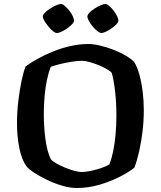

<svg xmlns="http://www.w3.org/2000/svg" viewBox="-20 -940 804 960"><path d="M364 0Q330 0 291 -11.5Q252 -23 215.5 -40.5Q179 -58 151.5 -76Q124 -94 113 -108Q89 -140 77 -198Q65 -256 65 -324Q65 -380 71.5 -434.5Q78 -489 87.5 -534.5Q97 -580 108 -608Q134 -627 170 -647Q206 -667 249 -684Q292 -701 336 -710.5Q380 -720 421 -720Q447 -720 481 -712Q515 -704 549 -690.5Q583 -677 610 -661Q637 -645 651 -630Q667 -604 677.5 -565Q688 -526 693.5 -480.5Q699 -435 699 -389Q699 -335 692.5 -281.5Q686 -228 675.5 -182Q665 -136 652 -102Q627 -81 580.5 -57Q534 -33 478 -16.5Q422 0 364 0ZM387 -80Q409 -80 436.5 -86Q464 -92 489.5 -101Q515 -110 527 -118Q538 -146 546 -184.5Q554 -223 558 -269Q562 -315 562 -363Q562 -427 555.5 -483Q549 -539 539 -575Q533 -583 515.5 -593.5Q498 -604 475 -613.5Q452 -623 429 -629.5Q406 -636 390 -636Q369 -636 339.5 -631.5Q310 -627 281.5 -620Q253 -613 234 -606Q223 -579 215 -541.5Q207 -504 203 -459.5Q199 -415 199 -368Q199 -306 207 -245Q215 -184 234 -144Q242 -134 261.5 -123Q281 -112 305 -102Q329 -92 351.5 -86Q374 -80 387 -80ZM486 -775Q479 -775 467 -784.5Q455 -794 443.5 -807.5Q432 -821 424.5 -835Q417 -849 417 -857Q417 -866 427 -876.5Q437 -887 452.5 -897Q468 -907 483 -913.5Q498 -920 507 -920Q515 -920 526 -910.5Q537 -901 548 -887Q559 -873 565.5 -859Q572 -845 572 -837Q572 -829 562.5 -819Q553 -809 539 -799Q525 -789 510.5 -782Q496 -775 486 -775ZM264 -775Q256 -775 244.5 -784.5Q233 -794 221.5 -808Q210 -822 202 -835.5Q194 -849 194 -857Q194 -866 204.5 -876.5Q215 -887 230.5 -897Q246 -907 261 -913.5Q276 -920 285 -920Q293 -920 303.5 -911Q314 -902 325.5 -888Q337 -874 343.5 -860Q350 -846 350 -837Q350 -829 340.5 -819Q331 -809 317 -799Q303 -789 288.5 -782Q274 -775 264 -775Z"/></svg>

Font: Texturina Medium 12pt SemiBold
Style: Regular
Weight: 600
Version: Version 1.002